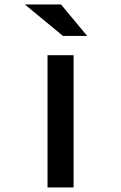

<svg xmlns="http://www.w3.org/2000/svg" viewBox="-20 -811 540 856"><path d="M252 -791 368.7 -650.9H260.7L90.8 -791ZM191.9 -564.9H308.1V24.9H191.9Z"/></svg>

Font: BIZ UDGothic
Style: Bold
Weight: 700
Monospace: yes
Designer: TypeBank Co., Ltd.
Foundry: Morisawa Inc.
Version: Version 1.05